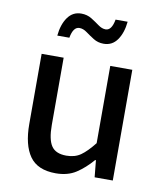

<svg xmlns="http://www.w3.org/2000/svg" viewBox="-80 -755 709 834"><g transform="rotate(10 274.5 -338.5)"><path d="M221.7 12.2Q141.6 12.2 106.7 -37.1Q71.8 -86.4 71.8 -179.2V-488.3H168.9V-191.9Q168.9 -127.4 188 -99.4Q207 -71.3 253.9 -71.3Q291.5 -71.3 317.1 -89.4Q342.8 -107.4 374.5 -147.5V-488.3H471.7V0H391.6L384.3 -74.2H380.9Q347.7 -35.6 311 -11.7Q274.4 12.2 221.7 12.2ZM125 -578.1Q129.9 -628.4 152.1 -659.4Q174.3 -690.4 211.4 -690.4Q237.3 -690.4 257.3 -678Q277.3 -665.5 293.9 -653.3Q310.5 -641.1 326.7 -641.1Q353.5 -641.1 362.3 -690.4H415.5Q410.6 -640.6 388.7 -609.4Q366.7 -578.1 329.1 -578.1Q303.7 -578.1 283.9 -590.6Q264.2 -603 247.6 -615.2Q231 -627.4 214.4 -627.4Q187 -627.4 178.2 -578.1Z"/></g></svg>

Font: Varta Light SemiBold
Style: Regular
Weight: 600
Version: Version 1.004